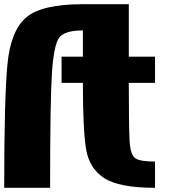

<svg xmlns="http://www.w3.org/2000/svg" viewBox="-20 -895 884 915"><path d="M375 -500H273.4V-625H375V-750Q287.1 -750 261.7 -714.8Q236.3 -679.7 227.5 -546.9Q218.8 -414.1 218.8 0H0Q0 -429.7 15.6 -589.8Q31.2 -750 105.5 -812.5Q179.7 -875 375 -875H593.8V-625H718.8V-500H593.8Q593.8 -289.1 597.7 -222.7Q601.6 -156.2 625 -140.6Q648.4 -125 718.8 -125V0Q546.9 0 475.6 -46.9Q404.3 -93.8 389.6 -187.5Q375 -281.2 375 -500Z"/></svg>

Font: CraftyPE
Style: Regular
Weight: 400
Designer: Erek Butcher
Foundry: Haunted Coop
Version: Version 0.018;April 4, 2024;FontCreator 15.0.0.2962 64-bit